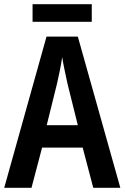

<svg xmlns="http://www.w3.org/2000/svg" viewBox="-20 -888 590 908"><path d="M414 -868H134V-785H414ZM421 0H549L348 -715H200L0 0H129L179 -190H371ZM299 -493 348 -296H201L250 -494C259 -533 269 -581 274 -618C279 -584 291 -531 299 -493Z"/></svg>

Font: Noto Sans Lao Condensed SemiBold
Style: Regular
Weight: 600
Width: 3
Designer: Monotype Design Team
Foundry: Monotype Imaging Inc.
Version: Version 2.003